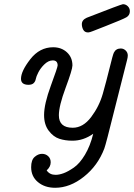

<svg xmlns="http://www.w3.org/2000/svg" viewBox="-20 -659 633 906"><path d="M79.1 -287.1Q79.1 -323.2 123 -379.6Q167 -436 231 -436Q270 -436 295.9 -412.1Q321.8 -388.2 321.8 -350.1Q321.8 -331.1 289.8 -245.1Q257.8 -159.2 257.8 -115.2Q257.8 -56.2 323.2 -56.2Q372.1 -56.2 410.2 -106.7Q448.2 -157.2 465.1 -216.6Q481.9 -275.9 497.1 -337.9Q512.2 -399.9 517.1 -410.2Q526.9 -430.2 549.8 -430.2Q563 -430.2 573 -420.7Q583 -411.1 583 -397Q583 -388.2 579.1 -374L487.8 -13.2Q476.6 29.8 472.2 42Q441.4 123 375.7 175Q310.1 227.1 240.2 227.1Q191.4 227.1 159.2 200.4Q127 173.8 127 129.9Q127 95.7 143.6 81.3Q160.2 66.9 178.2 66.9Q195.3 66.9 207.3 77.9Q219.2 88.9 219.2 106.9Q219.2 127.9 200.2 145Q214.4 166 242.2 166Q259.3 166 280 158.4Q300.8 150.9 328.4 131.8Q356 112.8 380.9 71.3Q405.8 29.8 419.9 -27.8Q373 5.4 320.8 4.9Q287.6 4.9 259.8 -4.2Q231.9 -13.2 210 -42Q188 -70.8 188 -116.2Q188 -168 220 -254.9Q252 -341.8 252 -350.1Q252 -374 229 -374Q208 -374 188 -354Q170.9 -336.9 160.9 -317.4Q150.9 -297.9 148.9 -286.4Q147 -274.9 138.9 -266.8Q130.9 -258.8 113.8 -258.8Q79.1 -259.3 79.1 -287.1ZM366.2 -544.9Q366.2 -564.9 389.2 -575.2Q553.2 -639.2 560.1 -639.2Q573.2 -639.2 583 -629.6Q592.8 -620.1 592.8 -606Q592.8 -586.9 576.4 -577.4Q560.1 -567.9 479 -536.1Q440.9 -521 418 -512.2Q403.8 -506.3 396 -505.9Q379.9 -505.9 373 -518.3Q366.2 -530.8 366.2 -544.9Z"/></svg>

Font: CMU Typewriter Text Variable Width
Style: Italic
Weight: 500
Italic angle: -14.04°
Version: Version 0.7.0